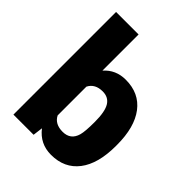

<svg xmlns="http://www.w3.org/2000/svg" viewBox="-215 -866 992 992"><g transform="rotate(45 281.5 -370.0)"><path d="M536.6 -259.8Q536.6 -129.9 482.9 -60.1Q429.2 9.8 331.5 9.8Q251 9.8 201.7 -54.2L194.8 0H47.4V-750H211.9V-485.8Q257.8 -538.1 330.6 -538.1Q429.2 -538.1 482.9 -467.3Q536.6 -396.5 536.6 -268.1ZM371.6 -270Q371.6 -346.2 351.3 -378.7Q331.1 -411.1 289.1 -411.1Q233.4 -411.1 211.9 -368.7V-158.7Q232.9 -116.7 290 -116.7Q348.1 -116.7 363.8 -173.3Q371.6 -201.2 371.6 -270Z"/></g></svg>

Font: Vazir Black FD
Style: Black-FD
Weight: 900
Designer: Saber Rastikerdar
Foundry: Saber Rastikerdar
Version: Version 30.0.0